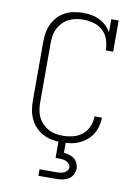

<svg xmlns="http://www.w3.org/2000/svg" viewBox="-102 -811 804 1099"><g transform="rotate(10 300.0 -261.5)"><path d="M297 8Q270 8 243 3.5Q216 -1 191.5 -13.5Q167 -26 147.5 -45.5Q128 -65 116 -89.5Q104 -114 99 -141Q94 -168 94 -195V-540Q94 -567 98.5 -593.5Q103 -620 114.5 -644Q126 -668 144.5 -688Q163 -708 187 -720.5Q211 -733 237.5 -738Q264 -743 291 -743Q315 -743 339 -739Q363 -735 385 -724.5Q407 -714 425 -697Q443 -680 455 -659V-735H498V-554H455Q455 -585 445.5 -615Q436 -645 413.5 -666Q391 -687 361 -696Q331 -705 300 -705Q278 -705 256 -701Q234 -697 214.5 -687Q195 -677 179.5 -661Q164 -645 154 -625.5Q144 -606 140.5 -584Q137 -562 137 -540V-195Q137 -173 140.5 -151.5Q144 -130 153.5 -110.5Q163 -91 178.5 -75Q194 -59 213 -48.5Q232 -38 253.5 -34Q275 -30 297 -30Q327 -30 356.5 -37.5Q386 -45 409 -63.5Q432 -82 444.5 -110.5Q457 -139 457 -169Q457 -169 457 -169.5Q457 -170 457 -171H500Q500 -170 500 -169.5Q500 -169 500 -168Q500 -143 493 -118Q486 -93 472.5 -72Q459 -51 439 -35Q419 -19 396 -9Q373 1 347.5 4.5Q322 8 297 8ZM200 220V182H300Q311 182 321.5 180.5Q332 179 342 174.5Q352 170 359 161.5Q366 153 366 142Q366 131 359 122.5Q352 114 342 109.5Q332 105 321.5 103.5Q311 102 300 102H279V0H321V64Q337 66 353 71Q369 76 381.5 85.5Q394 95 401 110.5Q408 126 408 142Q408 161 398.5 178Q389 195 372.5 204.5Q356 214 337.5 217Q319 220 300 220Z"/></g></svg>

Font: Iosevka Curly Slab XLtEx
Style: Regular
Weight: 200
Width: 7
Monospace: yes
Designer: Belleve Invis
Foundry: Belleve Invis
Version: Version 11.1.0; ttfautohint (v1.8.3)